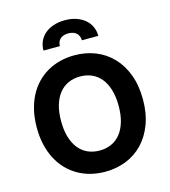

<svg xmlns="http://www.w3.org/2000/svg" viewBox="-137 -1071 1056 1190"><g transform="rotate(-15 391.0 -476.0)"><path d="M391 -737.2Q463.4 -737.2 525.6 -712.4Q587.7 -687.5 633.5 -639.7Q679.3 -592 705.4 -522.4Q731.5 -452.8 731.5 -363.6Q731.5 -274.5 705.4 -204.9Q679.3 -135.3 633.5 -87.5Q587.7 -39.8 525.6 -14.9Q463.4 9.9 391 9.9Q342.7 9.9 298.5 -1.2Q254.3 -12.4 216.4 -34.3Q178.6 -56.1 147.9 -88.1Q117.2 -120 95.5 -161.6Q73.9 -203.1 62.1 -253.7Q50.4 -304.3 50.4 -363.6Q50.4 -423.3 62.1 -474.1Q73.9 -524.9 95.5 -566.2Q117.2 -607.6 147.9 -639.6Q178.6 -671.5 216.4 -693.2Q254.3 -714.8 298.5 -726Q342.7 -737.2 391 -737.2ZM391 -126.1Q432.9 -126.1 467 -141.5Q501.1 -157 525.2 -187.1Q549.4 -217.3 562.5 -261.5Q575.6 -305.8 575.6 -363.6Q575.6 -421.5 562.5 -465.9Q549.4 -510.3 525.2 -540.3Q501.1 -570.3 467 -585.8Q432.9 -601.2 391 -601.2Q349.1 -601.2 315 -585.8Q280.9 -570.3 256.7 -540.3Q232.6 -510.3 219.5 -465.9Q206.3 -421.5 206.3 -363.6Q206.3 -305.8 219.5 -261.5Q232.6 -217.3 256.7 -187.1Q280.9 -157 315 -141.5Q349.1 -126.1 391 -126.1ZM389.9 -962.4Q430.4 -962.4 462.9 -951.3Q495.4 -940.3 518.3 -920.8Q541.2 -901.3 553.6 -874.3Q566.1 -847.3 566.1 -815H460.6Q460.6 -827.4 456.5 -838.8Q452.4 -850.1 443.9 -859Q435.4 -867.9 422.1 -873Q408.7 -878.2 389.9 -878.2Q370.7 -878.2 357.2 -872.9Q343.8 -867.5 335.4 -858.8Q327.1 -850.1 323.3 -838.8Q319.6 -827.4 319.6 -815H214.1Q214.1 -847.3 226.2 -874.3Q238.3 -901.3 261.2 -920.8Q284.1 -940.3 316.8 -951.3Q349.4 -962.4 389.9 -962.4Z"/></g></svg>

Font: Cannonade
Style: Bold
Weight: 700
Designer: Rasmus Andersson
Foundry: rsms
Version: Version 3.012;git-f93a4a705